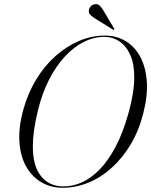

<svg xmlns="http://www.w3.org/2000/svg" viewBox="-20 -879 716 909"><path d="M476.5 -710.5Q531.5 -710.5 574.8 -684.5Q618 -658.5 644 -610Q670 -561.5 675 -494Q680 -426.5 658.5 -343.5Q638 -261 598.8 -195.5Q559.5 -130 508.2 -84Q457 -38 397.8 -14Q338.5 10 276.5 10Q221.5 10 177 -15.5Q132.5 -41 104.8 -89Q77 -137 72 -206.2Q67 -275.5 91 -362Q112.5 -438.5 151.2 -502.5Q190 -566.5 242 -613Q294 -659.5 353.8 -685Q413.5 -710.5 476.5 -710.5ZM279.5 3.5Q324.5 4 368.5 -16Q412.5 -36 453 -78Q493.5 -120 528 -185.5Q562.5 -251 588 -342.5Q602 -392.5 608.8 -434.5Q615.5 -476.5 615.5 -511Q616 -575 597.2 -617.8Q578.5 -660.5 546.2 -682.5Q514 -704.5 473.5 -704.5Q424.5 -704.5 376.8 -680.5Q329 -656.5 287 -611.2Q245 -566 212.2 -501.8Q179.5 -437.5 160 -358Q147.5 -306.5 141.5 -264.5Q135.5 -222.5 135.5 -188.5Q135 -93.5 174.2 -45Q213.5 3.5 279.5 3.5ZM471 -827 520.5 -743.5Q521.5 -742.5 521.5 -741Q521.5 -739.5 520.5 -738.5Q519.5 -737 518 -737.5Q516.5 -738 515.5 -738.5L430.5 -791Q417.5 -799.5 408 -808.5Q398.5 -817.5 401 -832Q402 -841 410.2 -849.5Q418.5 -858 430.5 -859Q443 -861 452.2 -852Q461.5 -843 471 -827Z"/></svg>

Font: Fraunces 120pt Light
Style: Italic
Weight: 300
Italic angle: -16°
Version: Version 1.000;[b76b70a41]